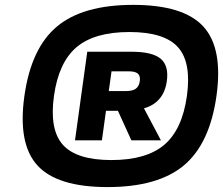

<svg xmlns="http://www.w3.org/2000/svg" viewBox="-20 -740 906 780"><path d="M859.4 -350.1Q832 -155.8 726.8 -67.9Q621.6 20 417 20Q212.4 20 132.1 -67.9Q51.8 -155.8 79.1 -350.1Q106.4 -544.4 211.4 -632.3Q316.4 -720.2 521 -720.2Q725.6 -720.2 806.2 -632.1Q886.7 -543.9 859.4 -350.1ZM505.9 -609.9Q363.8 -609.9 291 -548.3Q218.3 -486.8 199.2 -350.1Q180.2 -213.4 235.6 -151.6Q291 -89.8 432.6 -89.8Q574.2 -89.8 647.2 -151.6Q720.2 -213.4 739.3 -350.1Q758.3 -486.8 702.9 -548.3Q647.5 -609.9 505.9 -609.9ZM564.9 -299.8 633.8 -169.9H513.7L459 -290H410.6L394 -169.9H284.7L334.5 -529.8H514.6Q598.6 -529.8 632.6 -501.5Q666.5 -473.1 657.7 -410.2Q645.5 -323.2 564.9 -299.8ZM433.1 -450.2 421.9 -370.1H492.2Q518.6 -370.1 531.7 -379.6Q544.9 -389.2 547.9 -410.2Q550.8 -431.2 540.3 -440.7Q529.8 -450.2 503.4 -450.2Z"/></svg>

Font: Fivo Sans Heavy
Style: Regular
Weight: 900
Designer: Alexander Slobzheninov
Foundry: Alexander Slobzheninov
Version: 1.0